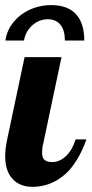

<svg xmlns="http://www.w3.org/2000/svg" viewBox="-28 -723 357 749"><path d="M52.2 -663.6Q76.7 -682.6 107.4 -692.9Q138.2 -703.1 171.9 -703.1Q235.4 -703.1 268.1 -668Q300.8 -632.8 300.8 -564.9H225.1Q225.1 -605 207.8 -626.5Q190.4 -647.9 158.7 -647.9Q141.6 -647.9 125.7 -641.6Q109.9 -635.3 97.2 -623.5Q84.5 -611.8 76.2 -596.7Q67.9 -581.5 65.9 -564.9H-6.8Q-3.4 -593.3 12 -618.7Q27.3 -644 52.2 -663.6ZM23.4 -22.5Q-7.8 -53.7 -7.8 -113.8Q-7.8 -142.1 0 -179.2L67.9 -500H211.9L140.1 -160.2Q136.2 -147.5 136.2 -127.9Q136.2 -107.4 145.8 -99.1Q155.3 -90.8 176.8 -90.8Q191.4 -90.8 205.3 -97.4Q219.2 -104 231 -115.7Q254.9 -139.6 267.1 -179.2H309.1Q282.2 -103.5 241.7 -58.6Q207.5 -22 164.6 -5.9Q133.3 5.9 99.1 5.9Q51.3 5.9 23.4 -22.5Z"/></svg>

Font: Pattaya
Style: Regular
Weight: 400
Designer: Pablo Impallari / Thai characters Designed by Thanarat Vachiruckul and Suppakit Chalermlarp
Foundry: Pablo Impallari
Version: Version 2.001